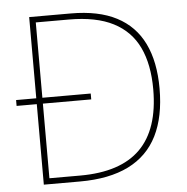

<svg xmlns="http://www.w3.org/2000/svg" viewBox="-51 -764 795 815"><g transform="rotate(-5 346.0 -357.0)"><path d="M280 -714Q398 -714 475 -674Q552 -634 590 -556Q628 -478 628 -364Q628 -244 587.5 -163Q547 -82 464.5 -41Q382 0 257 0H103V-343H17V-368H103V-714ZM270 -689H129V-368H335V-343H129V-25H260Q432 -25 516.5 -109Q601 -193 601 -363Q601 -469 566.5 -541.5Q532 -614 459 -651.5Q386 -689 270 -689Z"/></g></svg>

Font: Noto Sans Armenian Thin
Style: Regular
Weight: 250
Version: Version 2.007